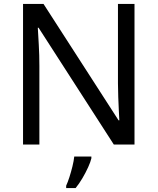

<svg xmlns="http://www.w3.org/2000/svg" viewBox="-20 -734 800 975"><path d="M663 0H558L176 -593H172Q174 -558 177 -506Q180 -454 180 -399V0H97V-714H201L582 -123H586Q585 -139 583.5 -171Q582 -203 580.5 -241Q579 -279 579 -311V-714H663ZM444 70Q440 88 427.5 115.5Q415 143 398.5 171Q382 199 364 221H316V209Q324 192 332.5 165.5Q341 139 348 110.5Q355 82 357 61H444Z"/></svg>

Font: Noto Sans Osmanya
Style: Regular
Weight: 400
Designer: Monotype Design Team
Foundry: Monotype Imaging Inc.
Version: Version 2.001; ttfautohint (v1.8.4.7-5d5b)